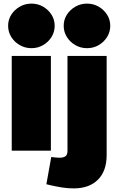

<svg xmlns="http://www.w3.org/2000/svg" viewBox="-20 -835 656 1064"><path d="M45 0V-525H262V0ZM154 -568Q119 -568 89.5 -585Q60 -602 42.5 -630Q25 -658 25 -692Q25 -726 42.5 -753.5Q60 -781 89.5 -798Q119 -815 154 -815Q190 -815 219 -798Q248 -781 265.5 -753.5Q283 -726 283 -692Q283 -658 265.5 -630Q248 -602 219 -585Q190 -568 154 -568ZM389 209Q355 209 324 204Q293 199 262 192L237 186L264 35L272 36Q280 37 290 38Q300 39 311 39Q331 39 342.5 31Q354 23 354 1V-525H571V24Q571 113 522.5 161Q474 209 389 209ZM462 -568Q427 -568 397.5 -585Q368 -602 350.5 -630Q333 -658 333 -692Q333 -726 350.5 -753.5Q368 -781 397.5 -798Q427 -815 462 -815Q498 -815 527 -798Q556 -781 573.5 -753.5Q591 -726 591 -692Q591 -658 573.5 -630Q556 -602 527 -585Q498 -568 462 -568Z"/></svg>

Font: REM Black
Style: Regular
Weight: 900
Designer: Octavio Pardo
Foundry: Ashler Design
Version: Version 1.005;gftools[0.9.28]